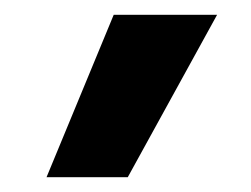

<svg xmlns="http://www.w3.org/2000/svg" viewBox="-20 -810 340 260"><path d="M153 -570H43L134 -790H274Z"/></svg>

Font: M PLUS 2 Medium
Style: Regular
Weight: 500
Designer: Coji Morishita
Foundry: UNDERFOREST DESIGN
Version: Version 1.001